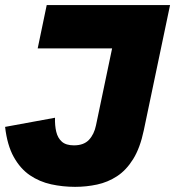

<svg xmlns="http://www.w3.org/2000/svg" viewBox="-26 -723 690 757"><path d="M270 13.7Q221.7 13.7 175.8 3.7Q129.9 -6.3 92 -32Q54.2 -57.6 28.3 -104Q2.4 -150.4 -5.9 -222.7L190.9 -258.8Q189.9 -228 195.8 -203.4Q201.7 -178.7 218 -164.3Q234.4 -149.9 265.6 -149.9Q304.2 -149.9 324.7 -171.6Q345.2 -193.4 352.5 -229L416 -532.2H122.6L158.2 -703.1H644.5L541 -209.5Q526.4 -139.6 499 -95.7Q471.7 -51.8 435.3 -28.1Q398.9 -4.4 356.7 4.6Q314.5 13.7 270 13.7Z"/></svg>

Font: Schibsted Grotesk Black
Style: Italic
Weight: 900
Italic angle: -12°
Designer: Bakken & Baeck AS, Henrik Kongsvoll
Foundry: Schibsted ASA
Version: Version 1.100;gftools[0.9.25]